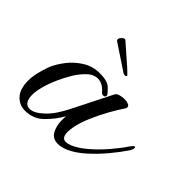

<svg xmlns="http://www.w3.org/2000/svg" viewBox="-118 -578 715 715"><g transform="rotate(45 239.0 -220.5)"><path d="M265 6Q237 6 225 -16Q213 -38 213 -67Q213 -72 213 -78Q213 -84 214 -89Q195 -55 165 -25Q135 5 91 5Q61 5 40.5 -17Q20 -39 20 -84Q20 -120 40 -174Q51 -200 72 -227Q93 -254 123 -272.5Q153 -291 190 -291Q230 -291 246 -276Q262 -261 266 -253Q266 -252 266.5 -251.5Q267 -251 267 -250Q267 -241 256 -241Q251 -241 246 -246Q234 -260 222 -266Q210 -272 199 -272Q176 -272 156 -252.5Q136 -233 120.5 -206.5Q105 -180 95 -157Q81 -125 74.5 -99.5Q68 -74 68 -57Q68 -12 99 -12Q121 -12 151 -40Q181 -68 208 -123Q232 -171 251 -208.5Q270 -246 284 -274Q287 -281 299 -284.5Q311 -288 323 -288Q334 -288 343 -284.5Q352 -281 352 -273Q352 -269 347 -262Q335 -245 316.5 -212Q298 -179 282.5 -143Q267 -107 262 -79Q259 -64 259 -52Q259 -20 281 -20Q288 -20 303 -25Q331 -37 360.5 -62.5Q390 -88 416.5 -119Q443 -150 461 -177Q470 -190 475 -190Q478 -190 478 -185Q478 -177 470 -165Q452 -138 424.5 -105Q397 -72 365.5 -44Q334 -16 304 -3Q282 6 265 6ZM254 -352 150 -421Q147 -424 147 -427Q147 -435 156 -442.5Q165 -450 170 -445L243 -381Q249 -376 254.5 -370.5Q260 -365 265 -360Q268 -359 268 -356Q268 -353 263.5 -351.5Q259 -350 254 -352Z"/></g></svg>

Font: Gwendolyn
Style: Bold
Weight: 700
Designer: Robert E. Leuschke
Foundry: Robert E. Leuschke
Version: Version 1.010; ttfautohint (v1.8.3)